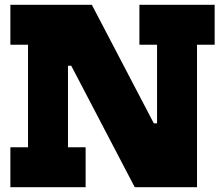

<svg xmlns="http://www.w3.org/2000/svg" viewBox="-20 -785 930 805"><path d="M545 0 145 -765H365L765 0ZM23.5 -597.5V-765H364.5L313.5 -509.5H265V-167.5H339V0H23.5V-167.5H97.5V-597.5ZM564.5 -597.5V-765H880V-597.5H806V0H651L586.5 -268H638.5V-597.5Z"/></svg>

Font: Hepta Slab ExtraLight ExtraBold
Style: Regular
Weight: 800
Version: Version 1.102